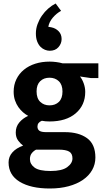

<svg xmlns="http://www.w3.org/2000/svg" viewBox="-20 -839 612 1097"><path d="M58 -315Q58 -354 73.5 -386Q89 -418 116.5 -440.5Q144 -463 181.5 -475Q219 -487 264 -487Q281 -487 301 -484.5Q321 -482 338 -477H542V-393H499L437 -402Q450 -386 458.5 -362Q467 -338 467 -314Q467 -238 412.5 -191.5Q358 -145 263 -145Q238 -145 219 -149Q194 -139 194 -116Q194 -100 205 -92Q216 -84 244 -84H351Q430 -84 477.5 -49.5Q525 -15 525 61Q525 100 506.5 132.5Q488 165 454 188.5Q420 212 372 225Q324 238 265 238Q156 238 92.5 199.5Q29 161 29 89Q29 56 51 31.5Q73 7 112 -7Q98 -17 84 -35.5Q70 -54 70 -82Q70 -115 90 -139Q110 -163 141 -177Q126 -185 111.5 -197.5Q97 -210 85 -227Q73 -244 65.5 -266Q58 -288 58 -315ZM186 16Q171 24 161 37Q151 50 151 70Q151 99 177.5 118.5Q204 138 269 138Q334 138 364 116Q394 94 394 66Q394 38 375 27Q356 16 316 16ZM337 -316Q337 -355 316 -375Q295 -395 263 -395Q230 -395 209.5 -375Q189 -355 189 -317Q189 -277 210 -257Q231 -237 263 -237Q296 -237 316.5 -257Q337 -277 337 -316ZM273 -683Q298 -678 315 -660.5Q332 -643 332 -616Q332 -590 314 -569.5Q296 -549 264 -549Q251 -549 237 -554.5Q223 -560 211.5 -571.5Q200 -583 192.5 -602Q185 -621 185 -648Q185 -675 194.5 -701Q204 -727 219.5 -749.5Q235 -772 255.5 -790Q276 -808 298 -819L329 -777Q303 -763 282 -738.5Q261 -714 256 -686Z"/></svg>

Font: Ek Mukta
Style: Bold
Weight: 700
Designer: Girish Dalvi and Yashodeep Gholap
Foundry: Ek Type
Version: Version 2.538;PS 1.002;hotconv 16.6.51;makeotf.lib2.5.65220;